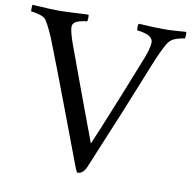

<svg xmlns="http://www.w3.org/2000/svg" viewBox="-91 -832 915 917"><g transform="rotate(10 366.5 -374.0)"><path d="M-6.8 -750Q11.2 -749 36.4 -747.6Q61.5 -746.1 81.5 -745.1Q101.6 -744.1 124.5 -744.1Q151.9 -744.1 265.1 -750Q267.1 -745.1 266.6 -731.4Q266.1 -717.8 262.7 -717.3Q257.3 -717.3 248 -715.6Q238.8 -713.9 225.8 -710.4Q212.9 -707 203.9 -699Q194.8 -690.9 194.8 -679.7Q194.8 -657.2 213.9 -602.5Q319.8 -313.5 382.8 -146Q387.2 -154.8 416.7 -226.3Q446.3 -297.9 489.7 -405.5Q533.2 -513.2 564 -592.3Q584.5 -644.5 584.5 -671.9Q584.5 -684.6 575 -693.8Q565.4 -703.1 551.8 -707.5Q538.1 -711.9 527.3 -713.9Q516.6 -715.8 509.8 -715.8Q505.4 -717.8 505.4 -731.2Q505.4 -744.6 509.8 -749Q593.8 -744.1 627.4 -744.1Q645.5 -744.1 660.6 -744.9Q675.8 -745.6 685.3 -746.3Q694.8 -747.1 709.7 -748Q724.6 -749 738.8 -750Q740.2 -747.1 740.2 -739.7Q740.2 -736.3 740.2 -731.4Q739.3 -717.3 736.3 -717.3Q724.1 -717.3 700.2 -709.7Q676.3 -702.1 664.1 -687.5Q654.3 -676.3 637.7 -642.1Q621.1 -607.9 607.4 -573.2Q512.2 -334 387.2 -36.1Q371.6 2.4 344.2 2.4Q343.3 2.4 341.8 1Q340.3 -0.5 339.1 -2.9Q337.9 -5.4 336.9 -7.6Q335.9 -9.8 334.7 -12.5Q333.5 -15.1 333 -15.6Q310.5 -74.7 238.8 -265.6Q167 -456.5 117.7 -582Q90.8 -652.8 65.9 -690.9Q57.6 -703.1 33 -710.2Q8.3 -717.3 -6.8 -717.3Q-8.3 -717.3 -8.3 -732.7Q-8.3 -748 -6.8 -750Z"/></g></svg>

Font: Crimson
Style: Regular
Weight: 400
Version: Version 0.8